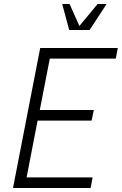

<svg xmlns="http://www.w3.org/2000/svg" viewBox="-20 -940 609 960"><path d="M45 0H433L443 -53H113L168 -337H438L449 -390H179L229 -647H559L569 -700H181ZM326 -790H428L513 -920H468L377 -810L328 -920H291Z"/></svg>

Font: Uncut Sans Light Italic
Style: Regular
Weight: 300
Italic angle: -11°
Designer: Kasper Nordkvist
Foundry: UNCUT.wtf
Version: Version 1.304;Glyphs 3.2 (3246)